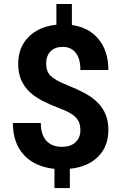

<svg xmlns="http://www.w3.org/2000/svg" viewBox="-20 -844 614 969"><path d="M385.7 -187Q385.7 -227.1 363.5 -250.7Q341.3 -274.4 288.1 -294.4Q234.9 -314.5 196.3 -334.2Q157.7 -354 130.1 -379.6Q102.5 -405.3 87.2 -439.9Q71.8 -474.6 71.8 -522.5Q71.8 -605 124.5 -657.7Q177.2 -710.4 264.6 -719.2V-823.7H342.8V-717.8Q429.2 -705.6 478 -645.8Q526.9 -585.9 526.9 -490.7H385.7Q385.7 -549.3 361.6 -578.4Q337.4 -607.4 296.9 -607.4Q256.8 -607.4 234.9 -584.7Q212.9 -562 212.9 -522Q212.9 -484.9 234.4 -462.4Q255.9 -439.9 314.2 -416.5Q372.6 -393.1 410.2 -372.3Q447.8 -351.6 473.6 -325.4Q499.5 -299.3 513.2 -265.9Q526.9 -232.4 526.9 -188Q526.9 -105 475.1 -53.2Q423.3 -1.5 332.5 7.8V105H254.9V8.3Q154.8 -2.4 99.9 -62.7Q44.9 -123 44.9 -223.1H186Q186 -165 213.6 -134Q241.2 -103 293 -103Q335.9 -103 360.8 -125.7Q385.7 -148.4 385.7 -187Z"/></svg>

Font: TypoPRO Roboto
Style: Bold
Weight: 700
Designer: Google
Version: Version 2.136; 2016